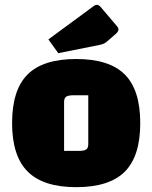

<svg xmlns="http://www.w3.org/2000/svg" viewBox="-20 -759 630 794"><path d="M30 -250Q30 -387 94 -451Q158 -515 295 -515Q432 -515 496 -451Q560 -387 560 -250Q560 -113 496 -49Q432 15 295 15Q159 15 94.5 -49.5Q30 -114 30 -250ZM306 -135Q328 -135 336.5 -141Q345 -147 345 -163V-365H284Q262 -365 253.5 -359Q245 -353 245 -337V-135ZM180 -596 369 -735Q374 -739 380 -739Q385 -739 388.5 -737Q392 -735 398 -728L461 -654Q470 -644 470 -637Q470 -629 459 -619L421 -586Q410 -577 395 -574L221 -539Z"/></svg>

Font: Changa ExtraBold
Style: Regular
Weight: 800
Designer: Eduardo Rodriguez Tunni
Foundry: Eduardo Rodriguez Tunni
Version: Version 2.002; ttfautohint (v1.5) -l 8 -r 50 -G 220 -x 14 -H